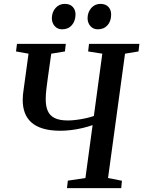

<svg xmlns="http://www.w3.org/2000/svg" viewBox="-20 -969 738 989"><path d="M325 0 329.5 -38.5 420 -52 457 -324.5Q432.5 -316 403.8 -309.2Q375 -302.5 346.2 -299Q317.5 -295.5 291.5 -295.5Q238.5 -295.5 201.2 -306.8Q164 -318 141 -339Q118 -360 107.5 -389Q97 -418 97 -453Q97 -466.5 98.2 -480.2Q99.5 -494 101.5 -506.5L127 -692.5L62.5 -704L67.5 -743H319L314.5 -704L244 -692.5L226.5 -569Q222 -538 218.8 -509.5Q215.5 -481 215.5 -457.5Q215.5 -422 226 -397.8Q236.5 -373.5 261.5 -361Q286.5 -348.5 329.5 -348.5Q350.5 -348.5 375.2 -351.8Q400 -355 423.2 -360.2Q446.5 -365.5 463.5 -371.5L507 -692.5L434 -704L438.5 -743H698L693.5 -704L624 -692.5L536.5 -52L608 -38L604.5 0ZM299.5 -818Q276.5 -818 261.8 -834.5Q247 -851 247 -876.5Q248 -907.5 266.5 -928.2Q285 -949 314 -949Q341 -949 355.2 -933Q369.5 -917 369 -893.5Q368.5 -860.5 350 -839.2Q331.5 -818 299.5 -818ZM483.5 -818Q460.5 -818 445.8 -834.5Q431 -851 431 -876.5Q432 -907.5 450.5 -928.2Q469 -949 497.5 -949Q524.5 -949 538.8 -933Q553 -917 552.5 -893.5Q552.5 -860.5 534 -839.2Q515.5 -818 483.5 -818Z"/></svg>

Font: Merriweather 48pt Medium
Style: Italic
Weight: 500
Italic angle: -7.8°
Version: Version 2.101